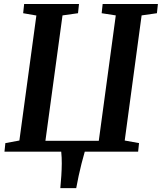

<svg xmlns="http://www.w3.org/2000/svg" viewBox="-20 -763 814 966"><path d="M283.5 183.5Q286.5 152.5 288.5 121.5Q290.5 90.5 290.8 59.8Q291 29 288 0H2.5L7 -43L77.5 -56L163 -685L96.5 -696.5L101.5 -743H377.5L372.5 -696.5L294.5 -685.5L208.5 -54.5H477L562.5 -685.5L491.5 -696.5L496.5 -743H774.5L769.5 -696.5L692.5 -685.5L607.5 -56L679.5 -43L675 0H406.5Q398 29.5 390.2 60Q382.5 90.5 375.8 121.5Q369 152.5 363.5 183.5Z"/></svg>

Font: Merriweather 24pt SemiBold
Style: Italic
Weight: 600
Italic angle: -7.8°
Version: Version 2.101